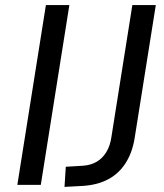

<svg xmlns="http://www.w3.org/2000/svg" viewBox="-20 -725 644 753"><path d="M48 0 160 -705H252L140 0ZM233 8 238 -71 305 -75Q336 -77 359 -90.5Q382 -104 397 -128.5Q412 -153 417 -188L499 -705H591L508 -183Q499 -127 473 -86Q447 -45 405.5 -22.5Q364 0 307 4Z"/></svg>

Font: Nunito Sans 10pt SemiCondensed Medium
Style: Italic
Weight: 500
Width: 4
Italic angle: -9°
Designer: Vernon Adams
Foundry: Vernon Adams
Version: Version 3.101;gftools[0.9.27]